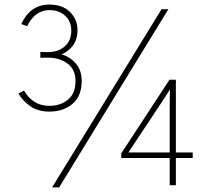

<svg xmlns="http://www.w3.org/2000/svg" viewBox="-20 -779 946 848"><path d="M61.5 -366.2 85.9 -378.9Q126 -311.5 197.3 -311.5Q247.1 -311.5 280.3 -338.9Q313.5 -366.2 313.5 -420.9Q313.5 -472.7 277.8 -498.5Q242.2 -524.4 192.4 -524.4Q166 -524.4 158.2 -523.4V-549.8Q166 -548.8 190.4 -548.8Q237.3 -548.8 266.1 -574.2Q294.9 -599.6 294.9 -644.5Q294.9 -683.6 268.1 -709Q241.2 -734.4 198.2 -734.4Q134.8 -734.4 99.6 -663.1L74.2 -672.9Q113.3 -758.8 198.2 -758.8Q255.9 -758.8 289.1 -726.1Q322.3 -693.4 322.3 -645.5Q322.3 -605.5 302.2 -578.1Q282.2 -550.8 252 -539.1Q289.1 -528.3 314.9 -498.5Q340.8 -468.8 340.8 -420.9Q340.8 -355.5 300.8 -320.8Q260.7 -286.1 197.3 -286.1Q148.4 -286.1 113.8 -310.1Q79.1 -334 61.5 -366.2ZM515.6 -101.6 728.5 -426.8H756.8V-105.5H831.1V-81.1H756.8V39.1H729.5V-81.1H515.6ZM546.9 -105.5H729.5V-323.2Q729.5 -334 730 -354.5Q730.5 -375 730.5 -383.8L699.2 -335ZM210 48.8 693.4 -738.3H723.6L241.2 48.8Z"/></svg>

Font: Gothic A1 Thin
Style: Regular
Weight: 250
Designer: HanYang I&C Co.,Ltd.
Foundry: HanYang I&C Co.,Ltd.
Version: Version 2.50